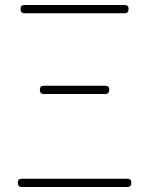

<svg xmlns="http://www.w3.org/2000/svg" viewBox="-20 -746 594 766"><path d="M277 -33H67C56 -33 51 -28 51 -17C51 -6 56 0 67 0H277H488C499 0 504 -6 504 -17C504 -28 499 -33 488 -33ZM277 -404H155C144 -404 139 -399 139 -388C139 -377 144 -371 155 -371H277H400C411 -371 416 -377 416 -388C416 -399 411 -404 400 -404ZM277 -726H78C67 -726 62 -721 62 -710C62 -699 67 -693 78 -693H277H477C488 -693 493 -699 493 -710C493 -721 488 -726 477 -726Z"/></svg>

Font: GenSenRounded2 TW EL
Style: Regular
Weight: 250
Version: Version 2.100;PS 2.1;hotconv 16.6.51;makeotf.lib2.5.65220 DE